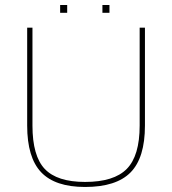

<svg xmlns="http://www.w3.org/2000/svg" viewBox="-20 -737 684 763"><path d="M535 -238V-627H556V-238Q556 -110 499 -52Q442 6 318 6Q199 6 143.5 -52.5Q88 -111 88 -238V-627H109V-238Q109 -117 158 -65.5Q207 -14 318 -14Q433 -14 484 -66Q535 -118 535 -238ZM415 -717V-686H387V-717ZM247 -717V-686H219V-717Z"/></svg>

Font: Blinker Thin
Style: Regular
Weight: 100
Designer: Juergen Huber
Foundry: supertype
Version: Version 1.017;hotconv 1.0.117;makeotfexe 2.5.65602